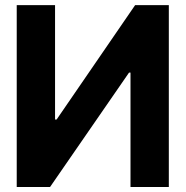

<svg xmlns="http://www.w3.org/2000/svg" viewBox="-20 -748 742 768"><path d="M46.9 -727.5H200.2V-270H206.5L520.5 -727.5H655.3V0H502V-457.5H496.1L180.2 0H46.9Z"/></svg>

Font: Inter Tight
Style: Bold
Weight: 700
Designer: Rasmus Andersson
Foundry: rsms
Version: Version 3.004; ttfautohint (v1.8.4.7-5d5b)